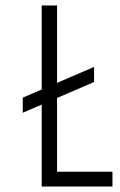

<svg xmlns="http://www.w3.org/2000/svg" viewBox="-20 -680 439 700"><path d="M63 -324 323 -436V-381L63 -269ZM132 0V-660H188V0ZM167 0V-54H390V0Z"/></svg>

Font: Bricolage Grotesque Condensed ExtraLight
Style: Regular
Weight: 250
Width: 3
Designer: Mathieu Triay
Foundry: Atelier Triay
Version: Version 1.000;gftools[0.9.30]